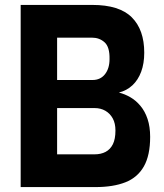

<svg xmlns="http://www.w3.org/2000/svg" viewBox="-20 -760 667 780"><path d="M64 0V-740H355Q465 -740 515.5 -689.5Q566 -639 566 -546Q566 -502 553.5 -468.5Q541 -435 518 -413.5Q495 -392 463 -384Q487 -378 509.5 -365Q532 -352 550.5 -330Q569 -308 579.5 -276.5Q590 -245 590 -204Q590 -129 564.5 -84Q539 -39 489.5 -19.5Q440 0 368 0ZM212 -133H364Q390 -133 409 -143Q428 -153 438.5 -174Q449 -195 449 -230Q449 -259 438 -279Q427 -299 408 -310Q389 -321 364 -321H212ZM212 -435H356Q388 -435 406.5 -458.5Q425 -482 425 -520Q426 -569 405 -588Q384 -607 354 -607H212Z"/></svg>

Font: Exo Thin
Style: Bold
Weight: 700
Version: Version 2.000